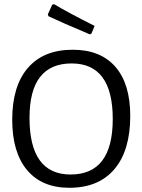

<svg xmlns="http://www.w3.org/2000/svg" viewBox="-20 -883 675 911"><path d="M237 -863Q298 -826 429 -760L414 -724L406 -720Q271 -777 210 -806L207 -815L228 -861ZM325 -647Q457 -647 527.5 -566Q598 -485 598 -333Q598 -169 523 -80.5Q448 8 309 8Q179 8 108.5 -76Q38 -160 38 -315Q38 -475 112.5 -561Q187 -647 325 -647ZM320 -582Q120 -582 120 -324Q120 -55 315 -55Q515 -55 515 -318Q515 -582 320 -582Z"/></svg>

Font: Alegreya Sans SC
Style: Regular
Weight: 400
Designer: Juan Pablo del Peral
Foundry: Huerta Tipografica
Version: Version 2.007